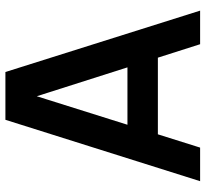

<svg xmlns="http://www.w3.org/2000/svg" viewBox="-45 -715 760 710"><g transform="rotate(-90 335.0 -360.0)"><path d="M20 0 247 -720H423.7L650.7 0H526.5L320.7 -646H347.3L144.2 0ZM146.7 -156.2V-268.7H524.7V-156.2Z"/></g></svg>

Font: Manrope
Style: Regular
Weight: 400
Designer: Mikhail Sharanda
Foundry: Mikhail Sharanda
Version: Version 4.503